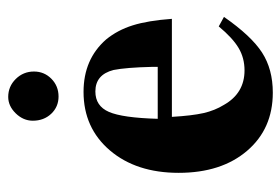

<svg xmlns="http://www.w3.org/2000/svg" viewBox="-132 -562 707 484"><g transform="rotate(-90 222.0 -319.5)"><path d="M397.9 -122.1 421.9 -108.9Q374 -40 332 -12.9Q290 14.2 231 14.2Q139.6 14.2 84.2 -50.8Q28.8 -115.7 28.8 -223.1Q28.8 -330.1 85.4 -396.5Q142.1 -462.9 232.9 -462.9Q315.4 -462.9 365.2 -405.8Q388.7 -377 400.6 -338.9Q412.6 -300.8 417 -240.2H169.9Q172.9 -189.5 179.4 -160.6Q186 -131.8 200.2 -108.9Q229.5 -57.1 287.1 -57.1Q318.4 -57.1 343.5 -72Q368.7 -86.9 397.9 -122.1ZM165 -275.9H295.9V-291Q294.4 -355 288.1 -387.2Q276.4 -433.1 233.9 -433.1Q197.3 -433.1 182.4 -398.9Q167.5 -364.7 165 -275.9ZM220.2 -652.8Q246.6 -652.8 265.4 -633.8Q284.2 -614.7 284.2 -587.9Q284.2 -562 265.9 -543.9Q247.6 -525.9 221.2 -525.9Q195.3 -525.9 177.7 -544.4Q160.2 -563 160.2 -590.8Q160.2 -614.7 178.7 -633.8Q197.3 -652.8 220.2 -652.8Z"/></g></svg>

Font: Accordance
Style: Bold
Weight: 700
Version: Version 1.2 (build January 31, 2020) Miklal Software Solutio